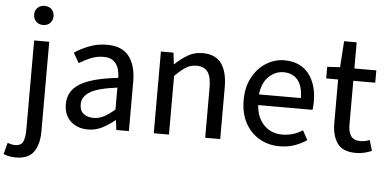

<svg xmlns="http://www.w3.org/2000/svg" viewBox="-100 -836 2373 1175"><g transform="rotate(5 1086.0 -248.5)"><path d="M32.7 221.2Q9.8 221.2 -9.5 217Q-28.8 212.9 -42.5 206.5L-23.9 136.7Q-14.6 139.6 -2.2 142.8Q10.3 146 21.5 146Q58.6 146 70.8 120.4Q83 94.7 83 48.8V-502H175.8V48.8Q175.8 127 143.6 174.1Q111.3 221.2 32.7 221.2ZM128.9 -601.1Q102.5 -601.1 85.9 -617.4Q69.3 -633.8 69.3 -660.6Q69.3 -686 85.9 -702.1Q102.5 -718.3 128.9 -718.3Q155.3 -718.3 171.9 -702.1Q188.5 -686 188.5 -660.6Q188.5 -633.8 171.9 -617.4Q155.3 -601.1 128.9 -601.1Z M458 12.2Q394 12.2 352.1 -25.6Q310.1 -63.5 310.1 -130.9Q310.1 -212.9 383.3 -257.1Q456.5 -301.3 615.7 -318.8Q615.7 -349.6 606.7 -377.2Q597.7 -404.8 575.9 -421.9Q554.2 -439 515.1 -439Q472.7 -439 435.1 -422.9Q397.5 -406.7 366.7 -387.7L331.5 -448.7Q367.7 -473.6 419.2 -494.1Q470.7 -514.6 530.8 -514.6Q623.5 -514.6 666.3 -458.3Q709 -401.9 709 -305.2V0H631.8L624.5 -59.1H621.6Q585.9 -29.3 544.9 -8.5Q503.9 12.2 458 12.2ZM485.4 -61.5Q520.5 -61.5 550.8 -77.9Q581.1 -94.2 615.7 -124.5V-258.8Q495.1 -243.7 448 -213.9Q400.9 -184.1 400.9 -138.7Q400.9 -97.7 425.3 -79.6Q449.7 -61.5 485.4 -61.5Z M861.8 0V-502H939L947.3 -431.6H949.2Q984.9 -465.8 1025.4 -490.2Q1065.9 -514.6 1117.7 -514.6Q1196.3 -514.6 1233.2 -463.9Q1270 -413.1 1270 -317.4V0H1177.7V-305.7Q1177.7 -373.5 1156.2 -404.1Q1134.8 -434.6 1086.4 -434.6Q1049.8 -434.6 1020.5 -415.5Q991.2 -396.5 955.1 -359.9V0Z M1633.8 12.2Q1566.9 12.2 1512 -19Q1457 -50.3 1424.6 -109.1Q1392.1 -168 1392.1 -250.5Q1392.1 -332 1424.8 -391.4Q1457.5 -450.7 1509.3 -482.7Q1561 -514.6 1619.1 -514.6Q1716.3 -514.6 1768.6 -450.2Q1820.8 -385.7 1820.8 -277.8Q1820.8 -249 1817.4 -227.5H1483.4Q1488.8 -150.9 1532.7 -105.7Q1576.7 -60.5 1645.5 -60.5Q1681.2 -60.5 1711.9 -70.3Q1742.7 -80.1 1770 -97.7L1801.8 -40Q1767.6 -16.6 1726.3 -2.2Q1685.1 12.2 1633.8 12.2ZM1482.4 -293H1739.7Q1739.7 -364.7 1709 -403.1Q1678.2 -441.4 1620.6 -441.4Q1569.8 -441.4 1530 -402.6Q1490.2 -363.8 1482.4 -293Z M2104 12.2Q2022.5 12.2 1989.7 -34.9Q1957 -82 1957 -158.7V-426.3H1883.8V-497.6L1962.4 -502L1973.1 -662.6H2050.3V-502H2185.1V-426.3H2050.3V-157.7Q2050.3 -111.3 2067.6 -86.9Q2085 -62.5 2126.5 -62.5Q2139.2 -62.5 2153.3 -65.2Q2167.5 -67.9 2182.1 -74.2L2201.2 -8.8Q2181.2 0 2156.2 6.1Q2131.3 12.2 2104 12.2Z"/></g></svg>

Font: Akatab Medium
Style: Regular
Weight: 500
Designer: SIL Global
Foundry: SIL Global
Version: Version 4.100